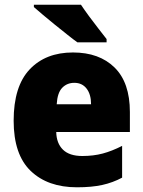

<svg xmlns="http://www.w3.org/2000/svg" viewBox="-20 -786 608 816"><path d="M290 -563Q402 -563 467 -499Q532 -435 532 -310V-225H219Q220 -177 247.5 -150Q275 -123 330 -123Q377 -123 416.5 -133.5Q456 -144 499 -166V-31Q460 -10 415 0Q370 10 307 10Q183 10 110.5 -59.5Q38 -129 38 -273Q38 -419 106 -491Q174 -563 290 -563ZM296 -434Q265 -434 244.5 -413Q224 -392 221 -343H367Q367 -385 348 -409.5Q329 -434 296 -434ZM324 -766Q338 -745 358.5 -717Q379 -689 399.5 -663Q420 -637 433 -620V-606H309Q292 -618 267 -638Q242 -658 214.5 -680Q187 -702 163 -722.5Q139 -743 124 -756V-766Z"/></svg>

Font: Noto Sans Lao UI SemCond Blk
Style: Regular
Weight: 900
Width: 4
Designer: Monotype Design Team
Foundry: Monotype Imaging Inc.
Version: Version 2.000; ttfautohint (v1.8.4.7-5d5b)